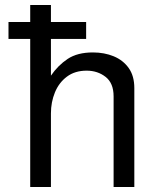

<svg xmlns="http://www.w3.org/2000/svg" viewBox="-20 -749 658 769"><path d="M101 0V-593H14V-661H101V-729H184V-661H325V-593H184V-446Q212 -487 251 -513Q290 -539 352 -539Q398 -539 435.5 -523.5Q473 -508 495.5 -476.5Q518 -445 518 -396V0H435V-363Q435 -416 403 -441Q371 -466 327 -466Q280 -466 248 -442Q216 -418 200 -379Q184 -340 184 -295V0Z"/></svg>

Font: Fragment Mono
Style: Regular
Weight: 400
Monospace: yes
Designer: Wei Huang based on Nimbus Sans by URW Studio, based on Helvetica by Max Miedinger.
Foundry: Wei Huang
Version: Version 1.021; ttfautohint (v1.8.4.7-5d5b)